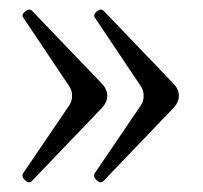

<svg xmlns="http://www.w3.org/2000/svg" viewBox="-20 -413 425 402"><path d="M178.7 -50.8 274.9 -192.4Q280.8 -201.2 280.8 -212.4Q280.8 -223.6 274.9 -232.4L178.7 -376Q174.3 -382.3 182.9 -389.2Q191.4 -396 196.8 -390.6L342.8 -238.3Q354.5 -226.1 354.5 -212.4Q354.5 -198.7 342.8 -186.5L196.8 -34.2Q190.9 -27.8 182.4 -35.6Q173.8 -43.5 178.7 -50.8ZM28.8 -50.8 125 -192.4Q130.9 -201.2 130.9 -212.4Q130.9 -223.6 125 -232.4L28.8 -376Q24.4 -382.3 33 -389.2Q41.5 -396 46.9 -390.6L192.9 -238.3Q204.6 -226.1 204.6 -212.4Q204.6 -198.7 192.9 -186.5L46.9 -34.2Q41 -27.8 32.5 -35.6Q23.9 -43.5 28.8 -50.8Z"/></svg>

Font: Junicode
Style: Regular
Weight: 400
Designer: Peter S. Baker
Foundry: Briery Creek Software
Version: Version 0.7.2